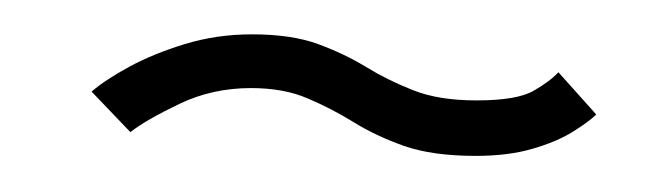

<svg xmlns="http://www.w3.org/2000/svg" viewBox="-20 -400 378 109"><path d="M250 -311.5Q268.5 -311.5 282.2 -315.5Q296 -319.5 305.2 -325.2Q314.5 -331 318.5 -335L297 -359Q292.5 -354 283 -348.5Q273.5 -343 250.5 -343Q229 -343 214.5 -348.8Q200 -354.5 187.8 -362Q175.5 -369.5 160.5 -375Q145.5 -380.5 123 -380.5Q103 -380.5 85 -375Q67 -369.5 53.2 -362Q39.5 -354.5 32 -348L54 -325Q63 -332 81.8 -341Q100.5 -350 122.5 -350Q141 -350 154.5 -344.2Q168 -338.5 180.5 -330.8Q193 -323 209.2 -317.2Q225.5 -311.5 250 -311.5Z"/></svg>

Font: Anybody UltraCondensed Thin ExtraLight
Style: Italic
Weight: 250
Italic angle: -10°
Version: Version 1.111